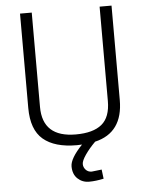

<svg xmlns="http://www.w3.org/2000/svg" viewBox="-60 -743 761 995"><g transform="rotate(-5 321.0 -245.5)"><path d="M143 -204Q143 -46 316 -46Q406 -46 451 -83Q496 -120 496 -204V-695H558V-204Q558 -34 412 0Q380 32 359 62.5Q338 93 338 110Q338 127 350 140Q362 153 381 153L433 147L439 195Q398 204 363 204Q328 204 303.5 181Q279 158 279 117Q279 76 343 9Q334 10 316 10Q201 10 141.5 -40.5Q82 -91 82 -204V-695H143Z"/></g></svg>

Font: Titillium Web
Style: Light
Weight: 300
Version: Version 1.001;PS 57.000;hotconv 1.0.70;makeotf.lib2.5.55311